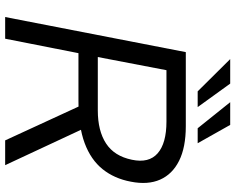

<svg xmlns="http://www.w3.org/2000/svg" viewBox="-104 -808 912 744"><g transform="rotate(90 352.0 -436.0)"><path d="M46 0 182 -700H469Q551 -700 603 -674Q655 -648 676 -600.5Q697 -553 684 -487Q672 -423 635.5 -377.5Q599 -332 534.5 -308Q470 -284 371 -284H186L130 0ZM201 -359H408Q487 -359 536 -391Q585 -423 599 -491Q613 -557 574 -591Q535 -625 451 -625H252ZM524 0 389 -293 474 -313 620 0ZM334 -746 209 -872H304L395 -746ZM477 -746 376 -872H464L535 -746Z"/></g></svg>

Font: REM Light
Style: Italic
Weight: 300
Italic angle: -11°
Designer: Octavio Pardo
Foundry: Ashler Design
Version: Version 1.005;gftools[0.9.28]